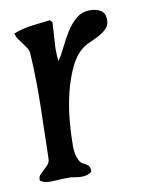

<svg xmlns="http://www.w3.org/2000/svg" viewBox="-65 -560 447 606"><g transform="rotate(-10 158.0 -256.5)"><path d="M265 -513Q285 -513 299.5 -504Q314 -495 313 -472Q313 -458 304 -448Q295 -438 282 -430.5Q269 -423 255 -417Q241 -411 231 -405Q203 -387 185 -350Q167 -313 156.5 -270Q146 -227 142 -184Q138 -141 138 -112Q137 -87 140.5 -73Q144 -59 148.5 -51.5Q153 -44 159 -41Q165 -38 170 -35Q175 -32 178 -27Q181 -22 181 -11Q169 0 149 0Q137 0 124.5 -2.5Q112 -5 100 -4Q86 -4 73 -3Q60 -2 46 -2Q28 -2 16 -11V-16Q16 -24 22.5 -30.5Q29 -37 36 -43.5Q43 -50 49 -57Q55 -64 55 -75Q57 -158 59 -242Q61 -326 56 -409Q56 -419 50.5 -428Q45 -437 38.5 -445.5Q32 -454 26 -462.5Q20 -471 17 -482Q46 -493 76 -497Q106 -501 135 -504L142 -496Q141 -475 139.5 -454.5Q138 -434 137 -413Q137 -402 137.5 -392.5Q138 -383 139 -372Q151 -389 162.5 -413Q174 -437 188 -459.5Q202 -482 220.5 -497.5Q239 -513 265 -513Z"/></g></svg>

Font: Teutonic
Style: Regular
Weight: 400
Designer: Peter Wiegel
Foundry: Peter Wiegel
Version: 1.000